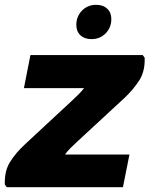

<svg xmlns="http://www.w3.org/2000/svg" viewBox="-21 -775 619 795"><path d="M78 -410 105 -547H570L578 -536Q580 -480 555.5 -442Q531 -404 495 -370L296 -186Q283 -174 270 -161Q257 -148 248 -135H515L488 0H7L-1 -11Q-3 -67 21 -105Q45 -143 82 -177L280 -361Q293 -373 305 -385Q317 -397 327 -410ZM358 -613Q329 -613 312 -629Q295 -645 295 -672Q295 -707 318.5 -731Q342 -755 377 -755Q406 -755 423 -739Q440 -723 440 -696Q440 -661 416.5 -637Q393 -613 358 -613Z"/></svg>

Font: Kufam
Style: Bold Italic
Weight: 700
Italic angle: -11°
Designer: Artur Schmal
Foundry: Original Type
Version: Version 1.301; ttfautohint (v1.8.3)